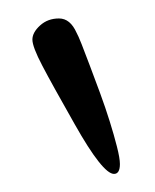

<svg xmlns="http://www.w3.org/2000/svg" viewBox="-20 -686 168 208"><path d="M63 -650.4C58.4 -660.8 52.1 -666 43.9 -666C35.8 -666 29 -663.5 23.4 -658.4C17.9 -653.4 15.1 -648.3 15.1 -643.1C15.1 -637.9 18.7 -628.4 25.9 -614.7C33 -601.1 44.8 -579.9 61 -551.3C81.2 -515.5 95.4 -497.6 103.5 -497.6C107.7 -497.6 109.9 -501.1 109.9 -508.3C109.9 -512.5 108.8 -518.8 106.7 -527.1C104.6 -535.4 102 -544.5 98.9 -554.4C95.8 -564.4 92.3 -574.6 88.4 -585.2L77.4 -614.7L68.4 -638.2C65.8 -644.7 64 -648.8 63 -650.4Z"/></svg>

Font: Nathan
Style: Regular
Weight: 400
Designer: Peter Wiegel
Foundry: Peter Wiegel
Version: Version 1.001 2009